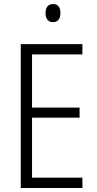

<svg xmlns="http://www.w3.org/2000/svg" viewBox="-20 -933 480 953"><path d="M243 -913C218 -913 206 -895 206 -868C206 -840 219 -823 243 -823C267 -823 280 -840 280 -868C280 -895 269 -913 243 -913ZM389 0V-51H139V-349H375V-399H139V-663H389V-714H83V0Z"/></svg>

Font: Noto Sans Malayalam Condensed Light
Style: Regular
Weight: 300
Width: 3
Designer: Jelle Bosma - Monotype Design Team
Foundry: Monotype Imaging Inc.
Version: Version 2.104